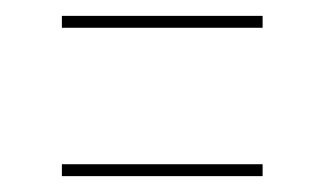

<svg xmlns="http://www.w3.org/2000/svg" viewBox="-20 -332 406 242"><path d="M58 -297V-312H311V-297ZM58 -110V-125H311V-110Z"/></svg>

Font: Smooch Sans Thin
Style: Regular
Weight: 100
Designer: Robert E. Leuschke
Foundry: Robert E. Leuschke
Version: Version 1.010